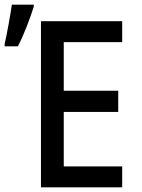

<svg xmlns="http://www.w3.org/2000/svg" viewBox="-59 -805 609 825"><path d="M-39 -617V-606H18C45 -658 71 -729 86 -776V-785H-8C-13 -750 -30 -652 -39 -617ZM117 0H466V-90H215V-324H449V-415H215V-624H466V-714H117Z"/></svg>

Font: Noto Sans Mono Condensed Medium
Style: Regular
Weight: 500
Width: 3
Designer: Monotype Design Team
Foundry: Monotype Imaging Inc.
Version: Version 2.014